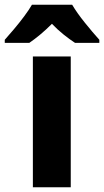

<svg xmlns="http://www.w3.org/2000/svg" viewBox="-71 -786 437 806"><path d="M226 0H67V-549H226ZM232 -766Q252 -732 285 -691Q318 -650 346 -619V-606H244Q221 -621 196 -641Q171 -661 147 -686Q122 -661 98 -641Q74 -621 52 -606H-51V-619Q-34 -638 -12 -664Q10 -690 30.5 -717.5Q51 -745 63 -766Z"/></svg>

Font: Noto Sans Tamil SemiCondensed ExtraBold
Style: Regular
Weight: 800
Width: 4
Designer: Jelle Bosma - Monotype Design Team
Foundry: Monotype Imaging Inc.
Version: Version 2.004; ttfautohint (v1.8.4.7-5d5b)